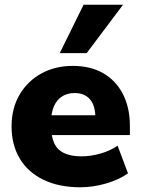

<svg xmlns="http://www.w3.org/2000/svg" viewBox="-20 -782 595 813"><path d="M320 11Q230 11 164.5 -20.5Q99 -52 64 -110Q29 -168 29 -247Q29 -323 62.5 -380.5Q96 -438 154.5 -470.5Q213 -503 288 -503Q363 -503 417 -472Q471 -441 500.5 -383.5Q530 -326 530 -249V-210H178V-294H400L384 -281Q384 -335 361 -361.5Q338 -388 296 -388Q265 -388 242.5 -373.5Q220 -359 208 -331Q196 -303 196 -261V-252Q196 -205 209.5 -176Q223 -147 252 -133.5Q281 -120 325 -120Q363 -120 404.5 -131.5Q446 -143 478 -165L522 -48Q484 -21 429 -5Q374 11 320 11ZM233 -557 334 -762H501L347 -557Z"/></svg>

Font: Nunito Sans 12pt ExtraLight Black
Style: Regular
Weight: 900
Version: Version 3.101;gftools[0.9.27]